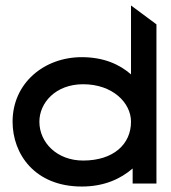

<svg xmlns="http://www.w3.org/2000/svg" viewBox="-20 -671 624 702"><path d="M26 -226C26 -108 107 11 279 11C361 11 421 -17 465 -55V0H552V-582L459 -651V-399C418 -435 360 -462 279 -462C141 -462 26 -367 26 -226ZM124 -226C124 -295 183 -363 284 -363C392 -363 459 -295 459 -226C459 -143 394 -84 284 -84C188 -84 124 -150 124 -226Z"/></svg>

Font: Charger Pro
Style: ExBdSuExt
Weight: 400
Designer: Jasper
Foundry: Cannot Into Space Fonts
Version: Version 1.09